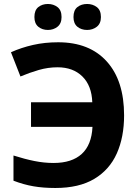

<svg xmlns="http://www.w3.org/2000/svg" viewBox="-20 -937 703 967"><path d="M270 -598.1Q222.2 -598.1 175 -584.5Q127.9 -570.8 83 -551.8L35.2 -673.8Q87.4 -697.3 146.5 -710.7Q205.6 -724.1 272.9 -724.1Q430.7 -724.1 517.8 -627.4Q605 -530.8 605 -356Q605 -246.1 568.1 -163.8Q531.2 -81.5 454.6 -35.9Q377.9 9.8 258.8 9.8Q197.3 9.8 148.2 1.2Q99.1 -7.3 47.9 -26.9V-153.8Q105 -135.7 153.6 -126Q202.1 -116.2 250 -116.2Q341.8 -116.2 391.6 -161.6Q441.4 -207 445.8 -297.9H136.2V-421.9H444.8Q441.9 -505.4 395 -551.8Q348.1 -598.1 270 -598.1ZM153.3 -851.1Q153.3 -885.7 173.1 -901.4Q192.9 -917 221.2 -917Q249 -917 269.5 -901.4Q290 -885.7 290 -851.1Q290 -818.4 269.5 -802.2Q249 -786.1 221.2 -786.1Q192.9 -786.1 173.1 -802.2Q153.3 -818.4 153.3 -851.1ZM350.1 -851.1Q350.1 -885.7 369.9 -901.4Q389.6 -917 418.9 -917Q446.8 -917 467.5 -901.4Q488.3 -885.7 488.3 -851.1Q488.3 -818.4 467.5 -802.2Q446.8 -786.1 418.9 -786.1Q389.6 -786.1 369.9 -802.2Q350.1 -818.4 350.1 -851.1Z"/></svg>

Font: Open Sans
Style: Bold
Weight: 700
Designer: Monotype Design Team
Foundry: Monotype Imaging Inc.
Version: Version 3.000; ttfautohint (v1.8.4)